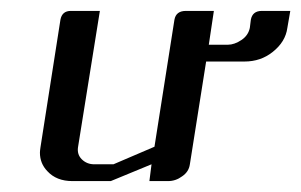

<svg xmlns="http://www.w3.org/2000/svg" viewBox="-20 -332 552 352"><path d="M53.2 -52.2Q53.2 -55.2 54.2 -62L90.8 -295.9Q93.8 -312 109.9 -312H163.1L123 -62Q121.1 -48.8 129.9 -40Q139.2 -30.8 152.8 -30.8H188L263.2 -63L299.8 -295.9Q302.7 -312 320.8 -312H372.1L362.8 -250H397.9Q409.7 -250 422.9 -258.8Q435.1 -267.1 438 -280.8L439.9 -295.9Q442.9 -312 460 -312H512.2L506.8 -280.8Q503.4 -255.4 480 -236.8Q458 -219.2 428.2 -219.2H357.9L328.1 -30.8Q326.2 -17.1 314 -8.8Q302.2 0 288.1 0H253.9L257.8 -30.8L183.1 0H112.8Q83.5 0 66.9 -18.1Q53.2 -32.2 53.2 -52.2Z"/></svg>

Font: Hhenum
Style: Italic
Weight: 400
Designer: T. Christopher White
Version: Version 1.0